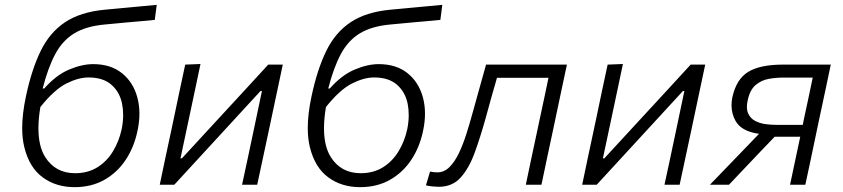

<svg xmlns="http://www.w3.org/2000/svg" viewBox="-20 -762 3479 792"><path d="M287.5 10Q211 10 156 -30.5Q101 -71 80.5 -154Q71.5 -190 71.5 -234Q71.5 -292 87 -364.5Q110.5 -475.5 147.8 -551.8Q185 -628 248.2 -670.2Q311.5 -712.5 412.5 -722Q424.5 -723 450.5 -725.5Q476.5 -728 509 -731Q541.5 -734 573 -737Q604 -740 626.5 -742L618.5 -680Q596.5 -678 566 -675Q535 -672 503.5 -669.5Q472 -666.5 447.2 -664.2Q422.5 -662 413 -661Q335 -654 286.5 -624.5Q238 -595 208 -539Q178 -483 156 -397H162.5Q211.5 -452.5 265 -475Q318.5 -497.5 364 -497.5Q436.5 -497.5 483 -460.2Q529.5 -423 546.5 -360.2Q563.5 -297.5 547 -221.5Q533 -154.5 498.2 -102.2Q463.5 -50 410.2 -20Q357 10 287.5 10ZM345 -442.5Q303.5 -442.5 253.8 -417.5Q204 -392.5 146.5 -320.5Q138.5 -272.5 138.5 -233Q138.5 -159 166 -115Q208 -47.5 290 -47.5Q342.5 -47.5 381.8 -72Q421 -96.5 446 -137.8Q471 -179 482 -229.5Q488 -259.5 488 -287.5Q488 -312 483.5 -334.5Q473.5 -383 439.2 -412.8Q405 -442.5 345 -442.5Z M639 0Q650.5 -56 661.5 -107.5Q672.5 -158.5 685.5 -219.5L696 -269Q709.5 -334 720.8 -387Q732 -440 744 -495.5L807 -498Q795.5 -444.5 785 -393.5Q774 -342 761 -280.5L724.5 -109H730.5L889 -281Q937 -333 987 -387.2Q1037 -441.5 1086.5 -495.5H1146.5Q1134.5 -439.5 1123.5 -387Q1112.5 -334.5 1098.5 -269L1088 -219.5Q1075 -159 1064 -107.5Q1053 -55.5 1041 0H978.5Q990 -54.5 1001 -104.5Q1011.5 -154.5 1024 -213L1060.5 -386.5H1054.5L899.5 -218Q800 -110.5 699 0Z M1465.5 10Q1389 10 1334 -30.5Q1279 -71 1258.5 -154Q1249.5 -190 1249.5 -234Q1249.5 -292 1265 -364.5Q1288.5 -475.5 1325.8 -551.8Q1363 -628 1426.2 -670.2Q1489.5 -712.5 1590.5 -722Q1602.5 -723 1628.5 -725.5Q1654.5 -728 1687 -731Q1719.5 -734 1751 -737Q1782 -740 1804.5 -742L1796.5 -680Q1774.5 -678 1744 -675Q1713 -672 1681.5 -669.5Q1650 -666.5 1625.2 -664.2Q1600.5 -662 1591 -661Q1513 -654 1464.5 -624.5Q1416 -595 1386 -539Q1356 -483 1334 -397H1340.5Q1389.5 -452.5 1443 -475Q1496.5 -497.5 1542 -497.5Q1614.5 -497.5 1661 -460.2Q1707.5 -423 1724.5 -360.2Q1741.5 -297.5 1725 -221.5Q1711 -154.5 1676.2 -102.2Q1641.5 -50 1588.2 -20Q1535 10 1465.5 10ZM1523 -442.5Q1481.5 -442.5 1431.8 -417.5Q1382 -392.5 1324.5 -320.5Q1316.5 -272.5 1316.5 -233Q1316.5 -159 1344 -115Q1386 -47.5 1468 -47.5Q1520.5 -47.5 1559.8 -72Q1599 -96.5 1624 -137.8Q1649 -179 1660 -229.5Q1666 -259.5 1666 -287.5Q1666 -312 1661.5 -334.5Q1651.5 -383 1617.2 -412.8Q1583 -442.5 1523 -442.5Z M1790 8.5Q1779.5 8.5 1763.8 7Q1748 5.5 1737 2.5L1754 -54.5Q1761.5 -52.5 1770 -51.8Q1778.5 -51 1784 -51Q1812 -51 1833.8 -72.5Q1855.5 -94 1872.8 -130Q1890 -166 1903.8 -209.5Q1917.5 -253 1929.5 -296.5Q1943.5 -347 1957.5 -397.2Q1971.5 -447.5 1985 -495.5H2318.5Q2306.5 -440 2295.5 -387.5Q2284.5 -334.5 2270.5 -269L2260 -219.5Q2247 -159 2236 -107.2Q2225 -55.5 2213.5 0H2149Q2160.5 -55.5 2171.5 -107.2Q2182.5 -159 2195.5 -219.5L2206 -269Q2217 -319.5 2225.5 -360L2242.5 -441H2030Q2018 -400 2006.2 -357.8Q1994.5 -315.5 1983 -273.5Q1961.5 -196.5 1938.2 -132.5Q1915 -68.5 1880.5 -30Q1846 8.5 1790 8.5Z M2381.5 0Q2393 -56 2404 -107.5Q2415 -158.5 2428 -219.5L2438.5 -269Q2452 -334 2463.2 -387Q2474.5 -440 2486.5 -495.5L2549.5 -498Q2538 -444.5 2527.5 -393.5Q2516.5 -342 2503.5 -280.5L2467 -109H2473L2631.5 -281Q2679.5 -333 2729.5 -387.2Q2779.5 -441.5 2829 -495.5H2889Q2877 -439.5 2866 -387Q2855 -334.5 2841 -269L2830.5 -219.5Q2817.5 -159 2806.5 -107.5Q2795.5 -55.5 2783.5 0H2721Q2732.5 -54.5 2743.5 -104.5Q2754 -154.5 2766.5 -213L2803 -386.5H2797L2642 -218Q2542.5 -110.5 2441.5 0Z M2908.5 0Q2943 -35.5 2977.5 -71.5Q3012 -107.5 3045.5 -142L3111 -210Q3038 -220 3014 -263.5Q2997.5 -293 2997.5 -328Q2997.5 -344 3001 -361Q3017.5 -436 3066.8 -465.8Q3116 -495.5 3209 -495.5H3407Q3395.5 -440 3384.2 -387.2Q3373 -334.5 3359 -269.5L3348.5 -219.5Q3335.5 -159 3325 -107.5Q3314 -55.5 3302 0H3239Q3249.5 -50 3259.5 -97Q3269.5 -144 3281 -198H3175.5L3117.5 -137.5Q3085.5 -103.5 3052.5 -69Q3019 -34 2987 0ZM3180 -247H3291.5L3296 -270Q3306 -317 3315 -358.5Q3323.5 -400 3332.5 -442H3211Q3182 -442 3151.8 -436.8Q3121.5 -431.5 3097.8 -412Q3074 -392.5 3064.5 -349.5Q3061 -334 3061 -321Q3061 -305 3066.5 -293.5Q3076 -273 3095.5 -263Q3115 -253 3137.8 -250Q3160.5 -247 3180 -247Z"/></svg>

Font: Heraclito Light
Style: Italic
Weight: 300
Italic angle: -12°
Designer: Kostas Bartsokas (font) & Cristiano Sobral (main changes)
Foundry: Kostas Bartsokas (font) & Cristiano Sobral (main changes)
Version: Version 1.00;July 8, 2020;FontCreator 13.0.0.2655 64-bit